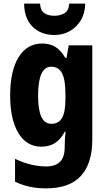

<svg xmlns="http://www.w3.org/2000/svg" viewBox="-20 -865 589 1059"><path d="M213 -625Q254 -625 284.5 -607Q315 -589 340 -546H347L359 -615H489V-93Q489 36 426.5 105Q364 174 233 174Q138 174 63 137V11Q109 33 152 43Q195 53 235 53Q284 53 310.5 28Q337 3 337 -56V-63Q337 -101 342 -138H337Q313 -94 281.5 -75Q250 -56 208 -56Q127 -56 81.5 -131Q36 -206 36 -337Q36 -474 82.5 -549.5Q129 -625 213 -625ZM262 -497Q190 -497 190 -336Q190 -182 263 -182Q303 -182 322 -214Q341 -246 341 -320V-344Q341 -426 322 -461.5Q303 -497 262 -497ZM450 -845Q449 -792 426 -753.5Q403 -715 365 -693.5Q327 -672 280 -672Q207 -672 160.5 -717Q114 -762 113 -845H201Q203 -807 224.5 -792.5Q246 -778 280 -778Q312 -778 335.5 -792Q359 -806 362 -845Z"/></svg>

Font: Noto Sans Malayalam UI Condensed ExtraBold
Style: Regular
Weight: 800
Width: 3
Designer: Jelle Bosma - Monotype Design Team
Foundry: Monotype Imaging Inc.
Version: Version 2.104; ttfautohint (v1.8.4.7-5d5b)